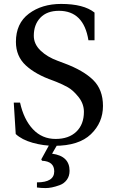

<svg xmlns="http://www.w3.org/2000/svg" viewBox="-20 -727 581 977"><path d="M168 201Q256 201 256 145Q256 94 194 91L190 84L236 0H277L245 55Q334 67 334 142Q334 169 320 188Q306 207 284 215Q262 223 244.5 226.5Q227 230 212 230Q189 230 168 227ZM50 -205H82Q101 -119 147.5 -69.5Q194 -20 263 -20Q330 -20 368.5 -57Q407 -94 407 -158Q407 -199 379.5 -233.5Q352 -268 325 -283Q298 -298 268 -310L250 -317Q161 -348 111 -394.5Q61 -441 61 -514Q61 -608 127 -657.5Q193 -707 291 -707Q406 -707 461 -663V-522H430Q406 -672 280 -672Q219 -672 185.5 -637Q152 -602 152 -545Q152 -503 186 -470Q220 -437 275 -417L307 -405Q404 -369 454 -320Q504 -271 504 -188Q504 -103 442.5 -44Q381 15 257 15Q201 15 146 -0.5Q91 -16 60 -45Z"/></svg>

Font: Linguistics Pro
Style: Regular
Weight: 400
Designer: Stefan Peev, Context Ltd
Foundry: Stefan Peev, Context Ltd
Version: Version 001.000